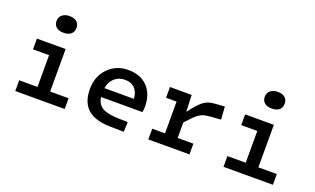

<svg xmlns="http://www.w3.org/2000/svg" viewBox="-80 -1163 2616 1596"><g transform="rotate(20 1228.0 -365.0)"><path d="M403 -665Q403 -631 379.5 -611.5Q356 -592 314 -592Q273 -592 250 -611.5Q227 -631 227 -666Q227 -699 251.5 -719.5Q276 -740 315 -740Q357 -740 380 -720.5Q403 -701 403 -665ZM104 0V-95H266V-376H124V-471H378V-95H541V0Z M983 -79 1071 -77 1067 10 947 8Q812 6 746.5 -52.5Q681 -111 681 -229Q681 -340 751 -413Q821 -486 930 -486Q1037 -486 1099.5 -421.5Q1162 -357 1162 -245Q1162 -232 1160.5 -219.5Q1159 -207 1157 -197H791Q800 -136 844 -109Q888 -82 983 -79ZM931 -400Q876 -400 839 -367Q802 -334 792 -276H1053Q1049 -336 1017 -368Q985 -400 931 -400Z M1281 0V-95H1394V-376H1301V-471H1493L1499 -323Q1558 -402 1597 -433Q1636 -464 1692 -468L1785 -475L1793 -362L1703 -355Q1669 -352 1646 -346.5Q1623 -341 1602 -326Q1583 -313 1561 -290.5Q1539 -268 1506 -232V-95H1645V0Z M2245 -665Q2245 -631 2221.5 -611.5Q2198 -592 2156 -592Q2115 -592 2092 -611.5Q2069 -631 2069 -666Q2069 -699 2093.5 -719.5Q2118 -740 2157 -740Q2199 -740 2222 -720.5Q2245 -701 2245 -665ZM1946 0V-95H2108V-376H1966V-471H2220V-95H2383V0Z"/></g></svg>

Font: Intel One Mono Medium
Style: Regular
Weight: 500
Monospace: yes
Designer: Fred Shallcrass
Foundry: Frere-Jones Type LLC
Version: Version 1.400;hotconv 1.1.0;makeotfexe 2.6.0;FJTRelease1.4